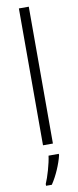

<svg xmlns="http://www.w3.org/2000/svg" viewBox="-107 -794 429 1050"><g transform="rotate(-10 108.0 -269.5)"><path d="M136 0V-760H81V0ZM158 69V61H101C96 103 74 178 59 211V221H91C121 177 147 115 158 69Z"/></g></svg>

Font: Noto Sans Khmer SemiCondensed Light
Style: Regular
Weight: 300
Width: 4
Designer: Danh Hong and the Monotype Design Team
Foundry: Monotype Imaging Inc.
Version: Version 2.004